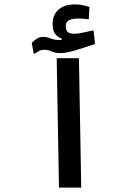

<svg xmlns="http://www.w3.org/2000/svg" viewBox="-20 -848 626 868"><path d="M246.6 0 236.3 -585H336.9L347.2 0ZM132.8 -603.5 123.5 -654.3Q134.8 -666 147 -673.6Q159.2 -681.2 174.8 -681.2Q192.4 -681.2 210 -674.1Q227.5 -667 247.6 -667Q254.4 -667 259.3 -668L258.8 -673.8Q239.3 -680.7 228.5 -695.8Q217.8 -710.9 217.8 -738.8Q217.8 -780.3 244.1 -804.2Q270.5 -828.1 319.3 -828.1Q337.4 -828.1 354.7 -824.5Q372.1 -820.8 384.3 -816.4L381.3 -760.7Q370.1 -762.2 358.4 -763.2Q346.7 -764.2 338.4 -764.2Q304.2 -764.2 290.8 -755.9Q277.3 -747.6 277.3 -730Q277.3 -711.4 286.1 -703.4Q294.9 -695.3 317.4 -695.3Q331.5 -695.3 356 -700.7Q380.4 -706.1 402.8 -710.9L409.7 -649.4Q384.8 -641.1 355.7 -631.3Q326.7 -621.6 299.6 -614.7Q272.5 -607.9 252.4 -607.9Q230 -607.9 213.4 -615.5Q196.8 -623 180.2 -623Q166.5 -623 156 -617.2Q145.5 -611.3 132.8 -603.5Z"/></svg>

Font: Cascadia Mono PL
Style: Regular
Weight: 400
Monospace: yes
Designer: Aaron Bell
Foundry: Saja Typeworks
Version: Version 2404.023; ttfautohint (v1.8.4)